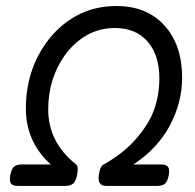

<svg xmlns="http://www.w3.org/2000/svg" viewBox="-20 -610 640 630"><path d="M131.3 -469.2Q64.9 -376.5 64.9 -253.4Q64.9 -145 146.5 -70.3H50.3Q33.7 -70.3 25.4 -62.3Q17.1 -54.2 13.7 -35.2Q10.3 -16.1 15.9 -8.1Q21.5 0 38.1 0H195.8Q212.4 0 221.2 -8.8Q230 -17.6 233.4 -38.1Q237.8 -64 230.5 -69.8Q138.2 -142.6 138.2 -251Q138.2 -352.1 192.9 -428.7Q222.7 -470.2 264.2 -494.1Q305.7 -518.1 356.9 -518.1Q425.3 -518.1 464.1 -473.9Q502.9 -429.7 502.9 -352.5Q502.9 -300.3 486.6 -252.7Q470.2 -205.1 427.7 -155.8Q385.3 -106.4 318.4 -69.3Q308.6 -63.5 304.7 -38.1Q297.9 0 328.6 0H497.1Q513.7 0 522 -8.1Q530.3 -16.1 533.7 -35.2Q537.1 -54.2 531.5 -62.3Q525.9 -70.3 509.3 -70.3H417.5Q497.6 -123 537.6 -198.7Q577.6 -274.4 577.6 -355.5Q577.6 -462.4 519.5 -526.4Q461.4 -590.3 362.3 -590.3Q289.1 -590.3 230.5 -558.1Q171.9 -525.9 131.3 -469.2Z"/></svg>

Font: Courier Prime Sans
Style: Regular
Weight: 300
Italic angle: -10°
Designer: Alan Dague-Greene
Foundry: Quote-Unquote Apps
Version: Version 3.23